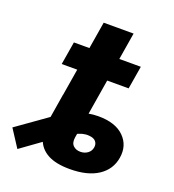

<svg xmlns="http://www.w3.org/2000/svg" viewBox="-203 -770 794 878"><g transform="rotate(20 194.0 -331.0)"><path d="M234.4 9.8Q165.5 9.8 126 -12.2Q86.4 -34.2 73 -74.5Q59.6 -114.7 68.4 -168.5L89.8 -299.3H235.8L208.5 -135.3Q204.1 -107.9 217.5 -94.5Q231 -81.1 252.9 -81.1Q272.9 -81.1 288.1 -92Q303.2 -103 306.2 -121.6Q309.1 -138.7 299.1 -150.6Q289.1 -162.6 265.6 -164.1Q250.5 -165.5 234.1 -161.4Q217.8 -157.2 196.3 -145.8Q174.8 -134.3 144 -113.8L-21.5 5.4L-76.7 -79.6L83 -192.9Q124 -222.7 174.3 -242.4Q224.6 -262.2 275.9 -262.2Q359.4 -262.2 401.1 -220.9Q442.9 -179.7 432.6 -117.2Q422.9 -57.6 371.6 -23.9Q320.3 9.8 234.4 9.8ZM72.8 -194.3 151.9 -672.4H297.4L218.8 -194.3ZM36.1 -429.2 54.7 -541H380.4L361.8 -429.2Z"/></g></svg>

Font: Inter 17pt
Style: Bold Italic
Weight: 700
Italic angle: -9.3988°
Version: Version 4.001;git-66647c0bb